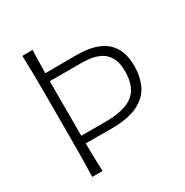

<svg xmlns="http://www.w3.org/2000/svg" viewBox="-164 -848 946 981"><g transform="rotate(-30 308.5 -357.0)"><path d="M101 0H161.9C160.5 -28.6 159.5 -56.2 159 -82.9C158.6 -109.5 158.1 -137.1 157.6 -165.2C178.1 -165.2 202.4 -165.2 230.5 -164.8C258.6 -164.3 284.3 -164.3 308.1 -164.3C375.2 -164.3 428.1 -173.8 466.7 -193.3C504.8 -212.4 531.9 -238.6 547.6 -271.9C563.3 -305.2 571 -342.9 571 -384.3C571 -449 552.4 -497.6 514.8 -530.5C477.1 -563.3 419 -579.5 340.5 -579.5C301.9 -579.5 267.1 -579.5 236.2 -579C205.2 -578.6 179.5 -578.6 158.1 -578.6C158.6 -601 159 -623.3 159.5 -645.7C160 -668.1 160.5 -691 161.9 -714.3H101C102.4 -673.8 103.3 -635.2 103.8 -598.1C104.3 -561 104.3 -520.5 104.3 -476.2V-237.6C104.3 -193.8 104.3 -153.3 103.8 -116.2C103.3 -79 102.4 -40.5 101 0ZM157.6 -210V-531.9H337.1C356.2 -531.9 376.2 -530.5 397.1 -528.1C417.6 -525.2 437.1 -519 455.2 -509.5C473.3 -500 488.1 -485.2 499.5 -465.2C510.5 -445.2 516.2 -418.1 516.2 -383.3C516.2 -321.4 499 -277.1 464.8 -250.5C430 -223.3 375.7 -210 301 -210Z"/></g></svg>

Font: Pinar Light
Style: Regular
Weight: 300
Designer: Amin Abedi
Version: Version 2.00;September 9, 2021;FontCreator 13.0.0.2683 64-bi